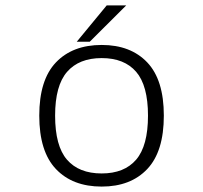

<svg xmlns="http://www.w3.org/2000/svg" viewBox="-20 -678 750 709"><path d="M263.5 -524 374 -658H446L311.5 -524ZM355.5 11Q248 11 186.5 -53.8Q125 -118.5 125 -251Q125 -383 186.5 -447.5Q248 -512 355.5 -512Q462.5 -512 523.8 -447.5Q585 -383 585 -251Q585 -118.5 523.8 -53.8Q462.5 11 355.5 11ZM355.5 -37.5Q439 -37.5 482.8 -88.5Q526.5 -139.5 526.5 -251Q526.5 -362 482.8 -412.8Q439 -463.5 355.5 -463.5Q272 -463.5 227.8 -412.8Q183.5 -362 183.5 -251Q183.5 -139 227.5 -88.2Q271.5 -37.5 355.5 -37.5Z"/></svg>

Font: League Mono UltraLight
Style: Regular
Weight: 200
Width: 6
Designer: Tyler Finck
Foundry: The League of Moveable Type / Tyler Finck
Version: Version 2.210